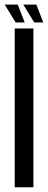

<svg xmlns="http://www.w3.org/2000/svg" viewBox="-50 -796 204 816"><path d="M12.5 0H92V-675H12.5ZM95.5 -700.5H134L104.5 -776.5H49ZM16.5 -700.5H55L25.5 -776.5H-30Z"/></svg>

Font: Anybody UltraCondensed
Style: Regular
Weight: 400
Width: 1
Version: Version 1.113;gftools[0.9.25]